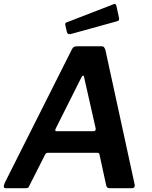

<svg xmlns="http://www.w3.org/2000/svg" viewBox="-21 -984 797 1004"><path d="M8 0Q0 0 -1 -7Q-2 -14 4 -28L356 -728Q361 -737 367.5 -739.5Q374 -742 384 -742H510Q520 -742 524.5 -735Q529 -728 531 -719L683 -20Q685 -13 682 -6.5Q679 0 671 0H550Q537 0 534 -16L499 -177Q498 -185 488 -185H229Q219 -185 214 -174L130 -8Q128 -3 124.5 -1.5Q121 0 113 0H8ZM468 -298Q482 -298 479 -314L419 -579Q418 -589 413.5 -588.5Q409 -588 404 -578L271 -313Q267 -304 268 -301Q269 -298 276 -298ZM588 -952 601 -892Q603 -884 601 -879.5Q599 -875 588 -872L349 -806Q339 -804 334 -808Q329 -812 328 -820L321 -850Q318 -864 325 -866L573 -962Q578 -965 582 -962.5Q586 -960 588 -952Z"/></svg>

Font: Libre Franklin Thin SemiBold
Style: Italic
Weight: 600
Italic angle: -8°
Version: Version 3.000